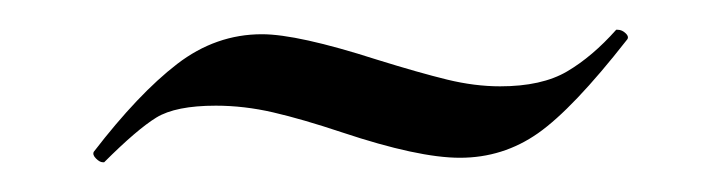

<svg xmlns="http://www.w3.org/2000/svg" viewBox="-20 -258 483 129"><path d="M394 -238H395Q398 -238 400.5 -235.5Q403 -233 401 -231Q365 -185 341.5 -168.5Q318 -152 289 -152Q261 -152 210 -169Q183 -178 163.5 -182.5Q144 -187 125 -187Q98 -187 85 -179Q72 -171 50 -149H49Q47 -149 44.5 -151.5Q42 -154 43 -156Q73 -195 99 -215Q125 -235 156 -235Q180 -235 233 -218Q262 -209 280.5 -204.5Q299 -200 316 -200Q344 -200 361 -210Q378 -220 394 -238Z"/></svg>

Font: CormorantInfant-MediumItalic
Style: Italic
Weight: 500
Italic angle: -10°
Designer: Christian Thalmann (Catharsis Fonts)
Foundry: Catharsis Fonts
Version: Version 3.303